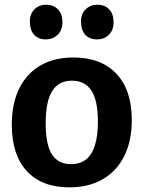

<svg xmlns="http://www.w3.org/2000/svg" viewBox="-20 -793 617 825"><path d="M295.7 -546Q414.3 -546 480.3 -476Q546.3 -406 546.3 -276.7Q546.3 -187.3 514 -122.7Q481.7 -58 421.7 -23Q361.7 12 277.7 12Q159.7 12 95.2 -57.8Q30.7 -127.7 30.7 -257Q30.7 -347.3 62.2 -411.8Q93.7 -476.3 152.8 -511.2Q212 -546 295.7 -546ZM289 -446.3Q232 -446.3 204.2 -401.5Q176.3 -356.7 176.3 -263.7Q176.3 -171.3 203.2 -129.5Q230 -87.7 285 -87.7Q324.7 -87.7 350 -108Q375.3 -128.3 388 -169.2Q400.7 -210 400.7 -270.3Q400.7 -361.3 372.8 -403.8Q345 -446.3 289 -446.3ZM397.7 -623.7Q364.7 -623.7 346.7 -643.3Q328.7 -663 328 -698Q327.3 -732.7 347.8 -752.7Q368.3 -772.7 397.7 -772.7Q430.7 -772.7 449.3 -752.7Q468 -732.7 468 -698Q468 -663 447.5 -643.3Q427 -623.7 397.7 -623.7ZM177.3 -623.7Q145 -623.7 127 -643.3Q109 -663 108.3 -698Q107.7 -732.7 127.8 -752.7Q148 -772.7 177.3 -772.7Q210.3 -772.7 229.3 -752.7Q248.3 -732.7 248.3 -698Q248.3 -663 227.5 -643.3Q206.7 -623.7 177.3 -623.7Z"/></svg>

Font: Bitter Thin
Style: Regular
Weight: 100
Designer: Sol Matas, and Bitter project Authors
Foundry: Sol Matas
Version: Version 2.002